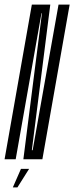

<svg xmlns="http://www.w3.org/2000/svg" viewBox="-56 -695 324 838"><path d="M-36 0H12.5L125 -637H127L46 0H129L248 -675H199.5L86.5 -39.5H83L163.5 -675H83ZM0 123H20L71 42H35.5Z"/></svg>

Font: Anybody UltraCondensed Light
Style: Italic
Weight: 300
Width: 1
Italic angle: -10°
Version: Version 1.113;gftools[0.9.25]